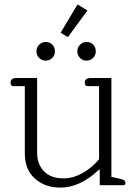

<svg xmlns="http://www.w3.org/2000/svg" viewBox="-20 -843 622 874"><path d="M256 -694 333 -823 378 -795 289 -674ZM146 -609Q146 -627 158.5 -639.5Q171 -652 188 -652Q206 -652 218 -640Q230 -628 230 -609Q230 -591 217.5 -579Q205 -567 188 -567Q171 -567 158.5 -579Q146 -591 146 -609ZM332 -609Q332 -627 344.5 -639.5Q357 -652 374 -652Q392 -652 404 -640Q416 -628 416 -609Q416 -591 403.5 -579Q391 -567 374 -567Q357 -567 344.5 -579Q332 -591 332 -609ZM93 -144V-451H41Q28 -451 28 -467Q28 -488 56 -488H149V-148Q149 -95 180.5 -63Q212 -31 269 -31Q312 -31 354.5 -54.5Q397 -78 431 -118V-451H379Q366 -451 366 -467Q366 -488 394 -488H487V-38L527 -29Q540 -26 545.5 -22Q551 -18 551 -10Q551 0 541 0H434V-71H431Q345 11 254 11Q185 11 139 -30Q93 -71 93 -144Z"/></svg>

Font: Maitree Light
Style: Regular
Weight: 300
Designer: CadsonDemak Team
Foundry: CadsonDemak
Version: Version 1.001